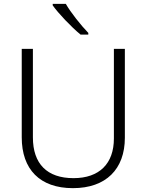

<svg xmlns="http://www.w3.org/2000/svg" viewBox="-20 -1019 762 998"><path d="M322 -999H254V-991C283 -950 350 -879 399 -839H439V-848C401 -887 347 -955 322 -999ZM629 -303V-765H572V-299C572 -169 497 -93 362 -93C225 -93 151 -167 151 -305V-765H93V-305C93 -139 187 -41 359 -41C531 -41 629 -140 629 -303Z"/></svg>

Font: Noto Sans Tamil UI Light
Style: Regular
Weight: 300
Designer: Jelle Bosma - Monotype Design Team
Foundry: Monotype Imaging Inc.
Version: Version 2.004